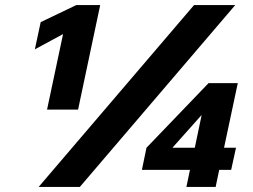

<svg xmlns="http://www.w3.org/2000/svg" viewBox="-20 -735 995 755"><path d="M132 0 743 -715H905L294 0ZM713 0 727 -67H538L556 -154L800 -408H915L861 -154H908L889 -67H842L828 0ZM658 -154H746L773 -283ZM165 -304 228 -601 117 -541 140 -648 280 -715H374L287 -304Z"/></svg>

Font: Wix Madefor Text ExtraBold
Style: Italic
Weight: 800
Italic angle: -12°
Designer: Dalton Maag Ltd
Foundry: Dalton Maag Ltd
Version: Version 3.100